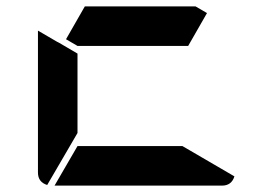

<svg xmlns="http://www.w3.org/2000/svg" viewBox="-20 -582 856 602"><path d="M629 -541 570 -438H223L187 -459L246 -562H593ZM552 -124 715 -29Q706 0 676 0H151L223 -124ZM223 -165 128 -2Q99 -11 99 -41V-486L159 -451L165 -448L223 -414Z"/></svg>

Font: DSEG7 Modern
Style: Bold
Weight: 700
Designer: Keshikan(Twitter:@keshinomi_88pro)
Version: Version 0.46